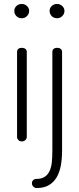

<svg xmlns="http://www.w3.org/2000/svg" viewBox="-20 -713 399 968"><path d="M90 -472Q101 -472 108 -466.5Q115 -461 115 -452V-22Q115 -14 108 -7Q101 0 90 0Q79 0 72.5 -7Q66 -14 66 -22V-452Q66 -461 72.5 -466.5Q79 -472 90 -472ZM90 -693Q105 -693 116 -682.5Q127 -672 127 -658Q127 -643 116 -632Q105 -621 90 -621Q73 -621 62.5 -632Q52 -643 52 -658Q52 -672 62.5 -682.5Q73 -693 90 -693ZM268 -693Q283 -693 294 -682.5Q305 -672 305 -658Q305 -643 294 -632Q283 -621 268 -621Q251 -621 240.5 -632Q230 -643 230 -658Q230 -672 240.5 -682.5Q251 -693 268 -693ZM268 -472Q279 -472 286 -466.5Q293 -461 293 -452V46Q293 88 286.5 122.5Q280 157 265 182Q250 207 225.5 221Q201 235 166 235Q154 235 147.5 227.5Q141 220 141 211Q141 201 147.5 195Q154 189 164 189Q190 189 206 178Q222 167 230.5 148Q239 129 241.5 103Q244 77 244 46V-452Q244 -461 250.5 -466.5Q257 -472 268 -472Z"/></svg>

Font: AkaAcidDosis
Style: Light
Weight: 300
Designer: Edgar Tolentino, Pablo Impallari, Igino Marini, Aka-Acid
Foundry: Edgar Tolentino, Pablo Impallari, Igino Marini, Aka-Acid
Version: Version 1.007